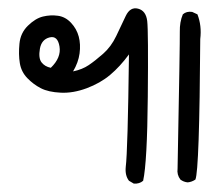

<svg xmlns="http://www.w3.org/2000/svg" viewBox="-20 -266 540 463"><path d="M302.7 176.8 291 169.9Q281.2 157.2 283.2 136.7Q288.1 98.6 291 -134.8Q269.5 -105.5 245.6 -85.4Q221.7 -65.4 189 -53.2Q156.2 -41 126.5 -42.5Q96.7 -43.9 78.6 -53.2Q60.5 -62.5 45.9 -77.6Q31.2 -92.8 27.8 -113.8Q24.4 -134.8 26.9 -160.6Q29.3 -186.5 47.4 -204.1Q65.4 -221.7 83.5 -226.1Q101.6 -230.5 119.6 -228Q137.7 -225.6 151.4 -210.9Q165 -196.3 169.9 -177.7Q174.8 -159.2 171.9 -137.2Q168.9 -115.2 156.2 -93.8Q178.7 -98.6 193.8 -108.9Q209 -119.1 228.5 -136.2Q248 -153.3 260.3 -179.2Q272.5 -205.1 283.2 -227.5Q293.9 -250 313 -245.1Q332 -240.2 335 -215.3Q337.9 -190.4 336.4 -32.7Q335 125 325.2 169.9Q316.4 177.7 302.7 176.8ZM432.6 173.8Q422.9 172.9 415 167Q406.2 155.3 408.2 140.6Q414.1 -166 413.6 -189.5Q413.1 -212.9 420.9 -231.4Q429.7 -239.3 443.4 -237.3L456.1 -231.4Q466.8 -204.1 462.9 -171.9Q460.9 144.5 451.2 167Q442.4 172.9 432.6 173.8ZM102.5 -102.5Q127.9 -127 123.5 -153.8Q119.1 -180.7 99.6 -175.8Q80.1 -170.9 76.2 -148.4Q72.3 -126 80.1 -115.7Q87.9 -105.5 102.5 -102.5Z"/></svg>

Font: JasonHandwriting1
Style: Regular
Weight: 400
Version: Version 1.48.20